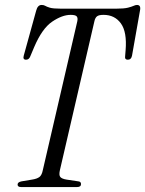

<svg xmlns="http://www.w3.org/2000/svg" viewBox="-20 -755 586 775"><path d="M65 0Q51 0 51 -10Q51 -20 67 -23L109 -30Q129 -33 139 -40.5Q149 -48 153 -69L292 -669Q295 -683 289.5 -689Q284 -695 265 -695Q231 -695 190.5 -667.5Q150 -640 118 -565L102 -527Q97 -514 85 -514Q71 -514 76 -531L126 -712Q132 -735 148 -735Q157 -735 162.5 -731.5Q168 -728 181 -724Q194 -720 226 -720H449Q481 -720 496.5 -724Q512 -728 519.5 -731.5Q527 -735 533 -735Q550 -735 545 -712L513 -531Q510 -514 496 -514Q483 -514 485 -527L487 -552Q493 -626 468 -660.5Q443 -695 398 -695Q379 -695 371.5 -689Q364 -683 361 -669L222 -69Q217 -48 223.5 -40.5Q230 -33 249 -30L296 -23Q307 -22 307 -12Q307 0 291 0Z"/></svg>

Font: Instrument Serif
Style: Italic
Weight: 400
Italic angle: -13°
Designer: Rodrigo Fuenzalida
Foundry: fragTYPE
Version: Version 1.000; ttfautohint (v1.8.4.7-5d5b);gftools[0.9.27]